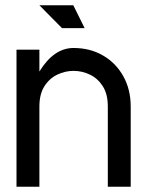

<svg xmlns="http://www.w3.org/2000/svg" viewBox="-20 -713 561 733"><path d="M130.4 0H43V-523.4H130.4V-439.9Q185.5 -529.8 260.7 -529.8Q324.2 -529.8 373.5 -501Q422.9 -472.2 450.9 -421.6Q479 -371.1 479 -306.6V0H391.6V-306.6Q391.6 -353.5 372.6 -383.5Q353.5 -413.6 323.5 -428Q293.5 -442.4 260.7 -442.4Q228.5 -442.4 198.5 -428Q168.5 -413.6 149.4 -383.5Q130.4 -353.5 130.4 -306.6ZM303.2 -605.5H216.8L130.4 -692.9H259.8Z"/></svg>

Font: Qaz
Style: Regular
Weight: 400
Designer: GGBotNet
Foundry: f0n7
Version: 0.70